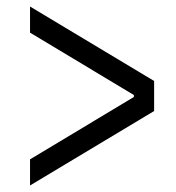

<svg xmlns="http://www.w3.org/2000/svg" viewBox="-20 -584 540 588"><path d="M72 -16V-96L390 -287V-293L72 -484V-564L452 -336V-244Z"/></svg>

Font: M PLUS Code Latin
Style: Regular
Weight: 400
Designer: Coji Morishita
Foundry: UNDERFOREST DESIGN
Version: Version 1.002; ttfautohint (v1.8.3)